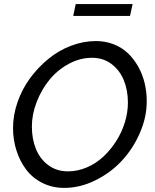

<svg xmlns="http://www.w3.org/2000/svg" viewBox="-20 -916 761 941"><path d="M338.9 -837.9 351.1 -896H629.9L617.2 -837.9ZM43.9 -288.1Q43.9 -351.6 65.9 -415.3Q87.9 -479 127 -532.2Q166 -585.4 216.6 -627Q267.1 -668.5 327.9 -691.7Q388.7 -714.8 450.2 -714.8Q497.1 -714.8 537.8 -698.7Q578.6 -682.6 607.7 -654.5Q636.7 -626.5 657.7 -588.9Q678.7 -551.3 689 -508.3Q699.2 -465.3 699.2 -419.9Q699.2 -340.8 665 -263.2Q630.9 -185.5 575.7 -126.7Q520.5 -67.9 446 -31.5Q371.6 4.9 294.9 4.9Q236.3 4.9 188 -19.3Q139.6 -43.5 108.6 -84.5Q77.6 -125.5 60.8 -178Q43.9 -230.5 43.9 -288.1ZM606.9 -413.1Q606.9 -473.1 586.9 -522.5Q566.9 -571.8 526.4 -602.3Q485.8 -632.8 431.2 -632.8Q371.6 -632.8 316.2 -602.5Q260.7 -572.3 221.9 -524.4Q183.1 -476.6 159.7 -416Q136.2 -355.5 136.2 -295.9Q136.2 -235.4 156 -186.3Q175.8 -137.2 216.6 -106.7Q257.3 -76.2 313 -76.2Q360.8 -76.2 406.5 -95.9Q452.1 -115.7 487.8 -149.4Q523.4 -183.1 550.5 -226.1Q577.6 -269 592.3 -317.6Q606.9 -366.2 606.9 -413.1Z"/></svg>

Font: Rawline Medium
Style: Italic
Weight: 500
Italic angle: -12°
Designer: Matt McInerney, Pablo Impallari, Rodrigo Fuenzalida
Foundry: Matt McInerney, Pablo Impallari, Rodrigo Fuenzalida
Version: Version 4.020;PS 004.020;hotconv 1.0.88;makeotf.lib2.5.64775